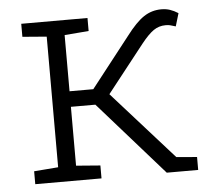

<svg xmlns="http://www.w3.org/2000/svg" viewBox="-44 -583 696 630"><g transform="rotate(-5 304.0 -268.0)"><path d="M47.4 0V-42.5L127 -48.8V-479L47.4 -485.4V-528.3H265.6V-485.4L186 -479V-293.9H264.2L393.1 -458.5Q425.3 -501 451.4 -518.3Q477.5 -535.6 509.3 -535.6Q524.9 -535.6 537.8 -531.2Q550.8 -526.9 564.5 -518.1L551.8 -475.6Q538.6 -479.5 533.2 -481Q527.8 -482.4 518.6 -482.4Q496.6 -482.4 479 -470.2Q461.4 -458 438.5 -429.2L315.4 -272.9L516.1 -48.3L584 -42.5V0H480.5L266.6 -242.7H186V-48.8L265.6 -42.5V0Z"/></g></svg>

Font: Roboto Slab LO Light
Style: Regular
Weight: 300
Designer: Google
Version: Version 2.000